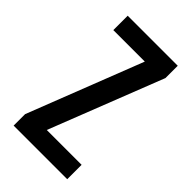

<svg xmlns="http://www.w3.org/2000/svg" viewBox="-174 -594 651 651"><g transform="rotate(45 151.5 -268.5)"><path d="M282 0V-69H115L275 -478V-537H35V-468H186L25 -55V0Z"/></g></svg>

Font: Noto Sans Gurmukhi UI ExtraCondensed
Style: Regular
Weight: 400
Width: 2
Designer: Jelle Bosma - Monotype Design Team
Foundry: Monotype Imaging Inc.
Version: Version 2.004